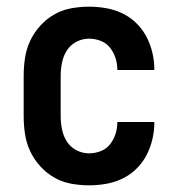

<svg xmlns="http://www.w3.org/2000/svg" viewBox="-20 -548 540 576"><path d="M247 8Q220 8 193 3Q166 -2 142.5 -15.5Q119 -29 100.5 -49.5Q82 -70 70.5 -94.5Q59 -119 55 -146Q51 -173 51 -200V-320Q51 -347 55 -374Q59 -401 70.5 -425.5Q82 -450 100.5 -470.5Q119 -491 142.5 -504.5Q166 -518 193 -523Q220 -528 247 -528Q273 -528 298.5 -523.5Q324 -519 347 -508Q370 -497 388.5 -479Q407 -461 419 -438.5Q431 -416 437 -390.5Q443 -365 443 -340V-338H332V-339Q332 -357 326.5 -374Q321 -391 310 -405Q299 -419 282 -425.5Q265 -432 247 -432Q227 -432 209 -422.5Q191 -413 180.5 -396.5Q170 -380 166 -360Q162 -340 162 -320V-200Q162 -180 166 -160Q170 -140 180.5 -123.5Q191 -107 209 -97.5Q227 -88 247 -88Q265 -88 282 -94.5Q299 -101 310 -115Q321 -129 326.5 -146Q332 -163 332 -181V-182H443V-180Q443 -155 437 -129.5Q431 -104 419 -81.5Q407 -59 388.5 -41Q370 -23 347 -12Q324 -1 298.5 3.5Q273 8 247 8Z"/></svg>

Font: Iosevka SS18
Style: Bold
Weight: 700
Monospace: yes
Designer: Belleve Invis
Foundry: Belleve Invis
Version: Version 25.1.1; ttfautohint (v1.8.4)